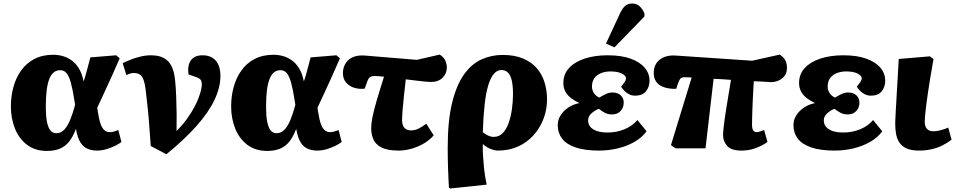

<svg xmlns="http://www.w3.org/2000/svg" viewBox="-20 -844 5470 1094"><path d="M248 16Q180 16 134 -19Q88 -54 65 -112Q42 -170 42 -238Q42 -296 56.5 -348.5Q71 -401 100.5 -442.5Q130 -484 176 -508Q222 -532 284 -532Q311 -532 337.5 -524.5Q364 -517 387.5 -500.5Q411 -484 429 -455Q447 -426 456 -382H457Q464 -401 469.5 -422Q475 -443 481.5 -466.5Q488 -490 495 -517L642 -529L662 -512Q640 -460 617.5 -411Q595 -362 574.5 -317Q554 -272 534 -230L537 -210Q544 -164 553 -138.5Q562 -113 575 -102Q588 -91 605 -91Q617 -91 628 -94Q639 -97 654 -103L672 -35Q658 -24 635.5 -13Q613 -2 586.5 6Q560 14 531 14Q504 14 479.5 4Q455 -6 438.5 -32Q422 -58 413 -108H412Q397 -68 376 -40Q355 -12 323.5 2Q292 16 248 16ZM301 -85Q327 -85 346 -105Q365 -125 380 -161.5Q395 -198 408 -247L404 -271Q394 -336 383.5 -373.5Q373 -411 359 -427.5Q345 -444 323 -444Q301 -444 285.5 -431Q270 -418 260 -391.5Q250 -365 245.5 -326Q241 -287 241 -235Q241 -186 247 -153Q253 -120 266 -102.5Q279 -85 301 -85Z M928 35 839 -12Q835 -63 832.5 -99.5Q830 -136 827.5 -168Q825 -200 821 -234.5Q817 -269 812 -314Q807 -363 798.5 -387Q790 -411 776.5 -419.5Q763 -428 742 -428Q734 -428 724 -425.5Q714 -423 700 -416L679 -484Q697 -493 723 -503.5Q749 -514 779.5 -521.5Q810 -529 841 -529Q868 -529 891 -522.5Q914 -516 932.5 -500Q951 -484 962.5 -455.5Q974 -427 978 -383Q982 -344 984 -293.5Q986 -243 986.5 -191.5Q987 -140 986 -97Q1021 -133 1045.5 -167Q1070 -201 1086.5 -232Q1103 -263 1112.5 -289Q1122 -315 1126 -334Q1130 -353 1130 -363Q1130 -380 1123 -389.5Q1116 -399 1094 -406L1054 -420Q1047 -472 1068 -500.5Q1089 -529 1134 -529Q1182 -529 1209 -499Q1236 -469 1236 -411Q1236 -346 1202 -274.5Q1168 -203 1099.5 -126Q1031 -49 928 35Z M1503 16Q1435 16 1389 -19Q1343 -54 1320 -112Q1297 -170 1297 -238Q1297 -296 1311.5 -348.5Q1326 -401 1355.5 -442.5Q1385 -484 1431 -508Q1477 -532 1539 -532Q1566 -532 1592.5 -524.5Q1619 -517 1642.5 -500.5Q1666 -484 1684 -455Q1702 -426 1711 -382H1712Q1719 -401 1724.5 -422Q1730 -443 1736.5 -466.5Q1743 -490 1750 -517L1897 -529L1917 -512Q1895 -460 1872.5 -411Q1850 -362 1829.5 -317Q1809 -272 1789 -230L1792 -210Q1799 -164 1808 -138.5Q1817 -113 1830 -102Q1843 -91 1860 -91Q1872 -91 1883 -94Q1894 -97 1909 -103L1927 -35Q1913 -24 1890.5 -13Q1868 -2 1841.5 6Q1815 14 1786 14Q1759 14 1734.5 4Q1710 -6 1693.5 -32Q1677 -58 1668 -108H1667Q1652 -68 1631 -40Q1610 -12 1578.5 2Q1547 16 1503 16ZM1556 -85Q1582 -85 1601 -105Q1620 -125 1635 -161.5Q1650 -198 1663 -247L1659 -271Q1649 -336 1638.5 -373.5Q1628 -411 1614 -427.5Q1600 -444 1578 -444Q1556 -444 1540.5 -431Q1525 -418 1515 -391.5Q1505 -365 1500.5 -326Q1496 -287 1496 -235Q1496 -186 1502 -153Q1508 -120 1521 -102.5Q1534 -85 1556 -85Z M2252 14Q2188 14 2154 -3.5Q2120 -21 2107.5 -50Q2095 -79 2095 -113Q2095 -139 2102 -175Q2109 -211 2125 -266.5Q2141 -322 2168 -407Q2151 -409 2136.5 -410Q2122 -411 2112 -411Q2099 -411 2089 -405Q2079 -399 2071 -375L2058 -339Q2028 -335 1999.5 -343.5Q1971 -352 1952.5 -373Q1934 -394 1934 -427Q1934 -474 1967 -503.5Q2000 -533 2065 -527L2355 -503L2486 -533Q2511 -516 2518.5 -496.5Q2526 -477 2526 -460Q2526 -425 2502 -401Q2478 -377 2434 -377Q2423 -377 2402.5 -379Q2382 -381 2354 -384.5Q2326 -388 2292 -392Q2290 -375 2288.5 -359Q2287 -343 2285 -328Q2283 -313 2281.5 -298Q2280 -283 2279 -269Q2278 -255 2276.5 -243Q2275 -231 2274 -219Q2273 -207 2272.5 -196.5Q2272 -186 2271.5 -177Q2271 -168 2271 -160Q2271 -130 2284.5 -115.5Q2298 -101 2321 -101Q2345 -101 2365.5 -111.5Q2386 -122 2409 -139L2451 -73Q2431 -48 2397.5 -28Q2364 -8 2326 3Q2288 14 2252 14Z M2546 230 2538 225Q2536 194 2535 168Q2534 142 2533 116Q2532 90 2531.5 62Q2531 34 2531 -2Q2531 -156 2556 -258Q2581 -360 2624 -420Q2667 -480 2723.5 -505.5Q2780 -531 2844 -531Q2912 -531 2960.5 -510.5Q3009 -490 3039 -455Q3069 -420 3083 -374Q3097 -328 3097 -278Q3097 -220 3077 -167.5Q3057 -115 3020.5 -74Q2984 -33 2932.5 -9.5Q2881 14 2817 14Q2799 14 2775 4.5Q2751 -5 2732 -23H2731Q2730 6 2732 38.5Q2734 71 2737 103Q2740 135 2744.5 162.5Q2749 190 2753 208ZM2793 -64Q2824 -64 2845 -86Q2866 -108 2878.5 -144Q2891 -180 2897 -223Q2903 -266 2903 -308Q2903 -355 2896 -385.5Q2889 -416 2874 -430.5Q2859 -445 2837 -445Q2813 -445 2794.5 -424Q2776 -403 2762.5 -359.5Q2749 -316 2741.5 -249Q2734 -182 2731 -90Q2747 -78 2762.5 -71Q2778 -64 2793 -64Z M3393 14Q3312 14 3259.5 -4Q3207 -22 3182.5 -54.5Q3158 -87 3158 -130Q3158 -162 3175 -188Q3192 -214 3219.5 -232Q3247 -250 3279 -256V-258Q3255 -269 3234.5 -284.5Q3214 -300 3202 -321.5Q3190 -343 3190 -371Q3190 -421 3222 -456Q3254 -491 3311 -510Q3368 -529 3442 -529Q3521 -529 3574 -509.5Q3627 -490 3654 -457.5Q3681 -425 3681 -384Q3681 -350 3661.5 -324.5Q3642 -299 3598 -299Q3581 -299 3565.5 -306.5Q3550 -314 3538 -326Q3526 -338 3519 -350Q3534 -369 3540.5 -378.5Q3547 -388 3547 -398Q3547 -413 3523 -425Q3499 -437 3459 -437Q3429 -437 3405 -427.5Q3381 -418 3367 -399Q3353 -380 3353 -351Q3353 -330 3364.5 -313Q3376 -296 3395 -288Q3411 -298 3430.5 -307.5Q3450 -317 3469 -317Q3500 -317 3517 -300.5Q3534 -284 3534 -260Q3534 -231 3516 -211.5Q3498 -192 3467 -192Q3443 -192 3425 -202Q3407 -212 3392 -224Q3370 -216 3350.5 -198.5Q3331 -181 3331 -159Q3331 -137 3343 -122Q3355 -107 3379.5 -98Q3404 -89 3442 -89Q3494 -89 3538.5 -107.5Q3583 -126 3612 -160L3664 -96Q3638 -60 3595 -35.5Q3552 -11 3500 1.5Q3448 14 3393 14ZM3481 -574 3433 -596 3512 -766Q3526 -796 3541.5 -810Q3557 -824 3583 -824Q3608 -824 3625 -808Q3642 -792 3652 -767V-750Z M4204 14Q4147 14 4123.5 -12.5Q4100 -39 4100 -73Q4100 -91 4104 -126Q4108 -161 4118 -224.5Q4128 -288 4145 -389Q4121 -391 4096 -392.5Q4071 -394 4046 -395L4000 1H3829L3803 -17L3921 -402Q3910 -403 3900.5 -403.5Q3891 -404 3882 -404Q3865 -404 3858 -397Q3851 -390 3844 -371L3833 -338Q3814 -337 3792.5 -340Q3771 -343 3751 -352Q3731 -361 3718 -380Q3705 -399 3705 -429Q3705 -462 3721 -485Q3737 -508 3766.5 -519.5Q3796 -531 3837 -527L4266 -498L4423 -533Q4448 -516 4456 -498Q4464 -480 4464 -457Q4464 -430 4450.5 -412Q4437 -394 4416 -385Q4395 -376 4373 -376Q4352 -378 4326.5 -379Q4301 -380 4275 -381Q4272 -331 4270 -290.5Q4268 -250 4267 -219.5Q4266 -189 4265.5 -167.5Q4265 -146 4265 -131Q4265 -119 4268 -109.5Q4271 -100 4277 -95.5Q4283 -91 4292 -91Q4298 -91 4310 -94.5Q4322 -98 4334 -103L4353 -35Q4338 -24 4315.5 -12.5Q4293 -1 4265 6.5Q4237 14 4204 14Z M4736 14Q4655 14 4602.5 -4Q4550 -22 4525.5 -54.5Q4501 -87 4501 -130Q4501 -162 4518 -188Q4535 -214 4562.5 -232Q4590 -250 4622 -256V-258Q4598 -269 4577.5 -284.5Q4557 -300 4545 -321.5Q4533 -343 4533 -371Q4533 -421 4565 -456Q4597 -491 4654 -510Q4711 -529 4785 -529Q4864 -529 4917 -509.5Q4970 -490 4997 -457.5Q5024 -425 5024 -384Q5024 -350 5004.5 -324.5Q4985 -299 4941 -299Q4924 -299 4908.5 -306.5Q4893 -314 4881 -326Q4869 -338 4862 -350Q4877 -369 4883.5 -378.5Q4890 -388 4890 -398Q4890 -413 4866 -425Q4842 -437 4802 -437Q4772 -437 4748 -427.5Q4724 -418 4710 -399Q4696 -380 4696 -351Q4696 -330 4707.5 -313Q4719 -296 4738 -288Q4754 -298 4773.5 -307.5Q4793 -317 4812 -317Q4843 -317 4860 -300.5Q4877 -284 4877 -260Q4877 -231 4859 -211.5Q4841 -192 4810 -192Q4786 -192 4768 -202Q4750 -212 4735 -224Q4713 -216 4693.5 -198.5Q4674 -181 4674 -159Q4674 -137 4686 -122Q4698 -107 4722.5 -98Q4747 -89 4785 -89Q4837 -89 4881.5 -107.5Q4926 -126 4955 -160L5007 -96Q4981 -60 4938 -35.5Q4895 -11 4843 1.5Q4791 14 4736 14Z M5217 14Q5171 14 5144 1Q5117 -12 5103.5 -33.5Q5090 -55 5085.5 -82Q5081 -109 5081 -136Q5081 -141 5081 -147.5Q5081 -154 5081.5 -162Q5082 -170 5082.5 -180.5Q5083 -191 5083.5 -203Q5084 -215 5085 -230Q5086 -245 5087 -262.5Q5088 -280 5089 -300.5Q5090 -321 5091.5 -344Q5093 -367 5094.5 -392.5Q5096 -418 5097.5 -447Q5099 -476 5101 -508L5279 -523L5299 -507Q5289 -452 5281 -403Q5273 -354 5267 -313.5Q5261 -273 5257 -240.5Q5253 -208 5251 -185Q5249 -162 5249 -149Q5249 -133 5254.5 -121Q5260 -109 5271 -102.5Q5282 -96 5300 -96Q5318 -96 5341.5 -102.5Q5365 -109 5383 -117L5402 -48Q5376 -28 5347 -14Q5318 0 5285 7Q5252 14 5217 14Z"/></svg>

Font: Literata ExtraBold
Style: Italic
Weight: 800
Italic angle: -2°
Designer: Latin by Veronika Burian and Jose Scaglione. Greek by Irene Vlachou. Cyrillic by Vera Evstafieva
Foundry: TypeTogether
Version: Version 3.002